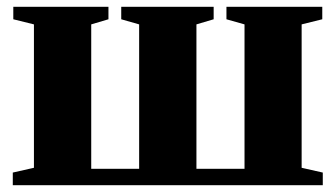

<svg xmlns="http://www.w3.org/2000/svg" viewBox="-20 -543 984 563"><path d="M17.5 0V-37L79.5 -51V-471.5L19 -486.5V-523H298V-486.5L247.5 -471.5V-48H388V-471.5L335.5 -486.5V-523H606.5V-486.5L556 -471.5V-48H697V-471.5L644 -486.5V-523H925V-486.5L864.5 -471.5V-51L926.5 -37V0Z"/></svg>

Font: Merriweather 96pt Black
Style: Regular
Weight: 900
Version: Version 2.100